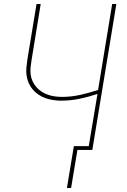

<svg xmlns="http://www.w3.org/2000/svg" viewBox="-20 -755 640 967"><path d="M317 192 352 -19H427L471 -282Q426 -267 380.5 -257.5Q335 -248 289 -248Q269 -248 248.5 -251Q228 -254 209.5 -260.5Q191 -267 174.5 -278Q158 -289 145.5 -303.5Q133 -318 125 -336Q117 -354 114 -374Q111 -394 113 -414.5Q115 -435 118 -456L164 -735H185L139 -453Q136 -435 134 -416Q132 -397 134.5 -379Q137 -361 144.5 -345Q152 -329 163.5 -316Q175 -303 189.5 -293.5Q204 -284 221 -278Q238 -272 256 -269.5Q274 -267 293 -267Q338 -267 383.5 -277Q429 -287 474 -302L545 -735H566L445 0H370L338 192Z"/></svg>

Font: Iosevka Curly ThExObl
Style: Regular
Weight: 100
Width: 7
Italic angle: -9°
Monospace: yes
Designer: Belleve Invis
Foundry: Belleve Invis
Version: Version 11.1.0; ttfautohint (v1.8.3)